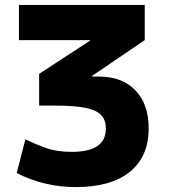

<svg xmlns="http://www.w3.org/2000/svg" viewBox="-20 -750 693 780"><path d="M288 10Q159 10 48 -47L83 -184Q123 -165 153.5 -153.5Q184 -142 212 -137.5Q240 -133 271 -133Q341 -133 375.5 -156.5Q410 -180 410 -228Q410 -263 390.5 -283Q371 -303 326.5 -312Q282 -321 205 -321H139V-450L346 -585V-587H57V-730H568V-587L353 -441V-439H381Q476 -439 530 -383Q584 -327 584 -228Q584 -114 507.5 -52Q431 10 288 10Z"/></svg>

Font: M PLUS 1 ExtraBold
Style: Regular
Weight: 800
Designer: Coji Morishita
Foundry: UNDERFOREST DESIGN
Version: Version 1.001